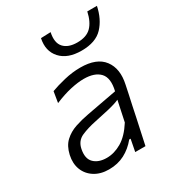

<svg xmlns="http://www.w3.org/2000/svg" viewBox="-178 -846 887 966"><g transform="rotate(-30 265.0 -363.0)"><path d="M173 10Q124 10 89.8 -11.8Q55.5 -33.5 41.2 -70.2Q27 -107 37 -152.5Q47.5 -199 75 -224.5Q102.5 -250 140.5 -262.8Q178.5 -275.5 220 -283L394.5 -315.5Q411 -385 381.5 -416.8Q352 -448.5 288.5 -448.5Q255.5 -448.5 212.2 -439Q169 -429.5 116.5 -407.5L127 -471Q160 -483.5 207.8 -495Q255.5 -506.5 302 -506.5Q397 -506.5 436.2 -454.2Q475.5 -402 457 -318Q452.5 -295.5 446.8 -269.2Q441 -243 434 -210.5L420.5 -146Q413.5 -114 405.8 -78Q398 -42 389 0H329.5L343 -70H335Q304 -32 263.8 -11Q223.5 10 173 10ZM192 -46Q235.5 -46 278.2 -71Q321 -96 358.5 -155L383.5 -273Q374 -268.5 359 -263.5Q344 -258.5 315 -251.5Q286 -244.5 235 -234Q185.5 -224 148.5 -207.8Q111.5 -191.5 103 -149Q92.5 -97 118.5 -71.5Q144.5 -46 192 -46ZM352 -576.5Q271 -576.5 231 -620.8Q191 -665 205.5 -733.5L262.5 -735.5Q250.5 -679 275.8 -651Q301 -623 354 -623Q407 -623 434.8 -650.8Q462.5 -678.5 474.5 -733.5H530.5Q516 -663.5 475 -620Q434 -576.5 352 -576.5Z"/></g></svg>

Font: Commissioner Light
Style: Italic
Weight: 300
Italic angle: -12°
Designer: Kostas Bartsokas
Foundry: Kostas Bartsokas
Version: Version 1.000; ttfautohint (v1.8.3)